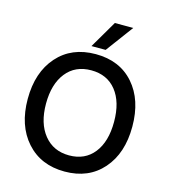

<svg xmlns="http://www.w3.org/2000/svg" viewBox="-128 -988 967 1098"><g transform="rotate(15 355.5 -439.5)"><path d="M404 -725H320L415 -887H524ZM207.5 -523.5Q154 -456 154 -340Q154 -224 209 -156Q264 -88 357.5 -88Q451 -88 504 -155Q557 -222 557 -339.5Q557 -457 503.5 -524Q450 -591 355.5 -591Q261 -591 207.5 -523.5ZM582 -592.5Q665 -498 665 -340Q665 -182 581.5 -87Q498 8 356.5 8Q215 8 130.5 -87Q46 -182 46 -339.5Q46 -497 130 -592Q214 -687 356.5 -687Q499 -687 582 -592.5Z"/></g></svg>

Font: Hind Kochi Medium
Style: Regular
Weight: 500
Designer: Dhruvi Tolia
Foundry: Indian Type Foundry
Version: Version 0.702;PS 1.0;hotconv 1.0.81;makeotf.lib2.5.63406